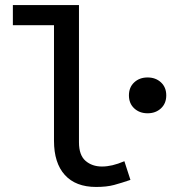

<svg xmlns="http://www.w3.org/2000/svg" viewBox="-20 -729 679 761"><path d="M361 12Q280 12 237 -35.5Q194 -83 194 -171V-629H31V-709H293V-165Q293 -114 319 -91.5Q345 -69 384 -69Q404 -69 425.5 -74Q447 -79 473 -90L497 -16Q462 -4 432.5 4Q403 12 361 12ZM565 -280Q533 -280 512 -299.5Q491 -319 491 -351Q491 -383 512 -402.5Q533 -422 565 -422Q597 -422 618 -402.5Q639 -383 639 -351Q639 -319 618 -299.5Q597 -280 565 -280Z"/></svg>

Font: Source Code Pro ExtraLight Medium
Style: Regular
Weight: 500
Monospace: yes
Version: Version 1.018;hotconv 1.0.116;makeotfexe 2.5.65601